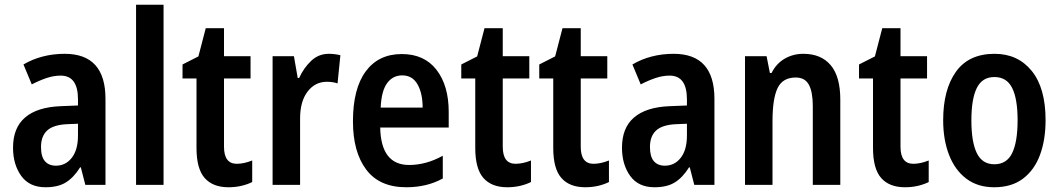

<svg xmlns="http://www.w3.org/2000/svg" viewBox="-20 -780 4472 810"><path d="M253 -553Q425 -553 425 -363V0H340L321 -74H318Q291 -31 258 -10.5Q225 10 172 10Q104 10 69.5 -38Q35 -86 35 -157Q35 -241 86 -284.5Q137 -328 235 -332L309 -335V-361Q309 -461 236 -461Q207 -461 177 -451Q147 -441 114 -424L79 -508Q116 -530 160 -541.5Q204 -553 253 -553ZM261 -256Q204 -253 178.5 -229Q153 -205 153 -160Q153 -119 169.5 -100Q186 -81 216 -81Q257 -81 283 -114.5Q309 -148 309 -208V-258Z M670 0H554V-760H670Z M979 -89Q1009 -89 1044 -103V-12Q1024 -2 998.5 4Q973 10 944 10Q878 10 843.5 -29Q809 -68 809 -156V-449H750V-508L817 -542L848 -661H925V-543H1037V-449H925V-161Q925 -89 979 -89Z M1367 -553Q1392 -553 1416 -547L1404 -428Q1385 -435 1359 -435Q1309 -435 1277.5 -393.5Q1246 -352 1246 -280V0H1130V-543H1220L1236 -451H1242Q1261 -493 1292.5 -523Q1324 -553 1367 -553Z M1675 -552Q1770 -552 1821.5 -485.5Q1873 -419 1873 -308V-242H1584Q1587 -84 1706 -84Q1778 -84 1848 -123V-27Q1781 10 1694 10Q1581 10 1525 -64.5Q1469 -139 1469 -268Q1469 -406 1523 -479Q1577 -552 1675 -552ZM1677 -462Q1637 -462 1613 -429Q1589 -396 1586 -326H1763Q1763 -386 1741.5 -424Q1720 -462 1677 -462Z M2155 -89Q2185 -89 2220 -103V-12Q2200 -2 2174.5 4Q2149 10 2120 10Q2054 10 2019.5 -29Q1985 -68 1985 -156V-449H1926V-508L1993 -542L2024 -661H2101V-543H2213V-449H2101V-161Q2101 -89 2155 -89Z M2484 -89Q2514 -89 2549 -103V-12Q2529 -2 2503.5 4Q2478 10 2449 10Q2383 10 2348.5 -29Q2314 -68 2314 -156V-449H2255V-508L2322 -542L2353 -661H2430V-543H2542V-449H2430V-161Q2430 -89 2484 -89Z M2822 -553Q2994 -553 2994 -363V0H2909L2890 -74H2887Q2860 -31 2827 -10.5Q2794 10 2741 10Q2673 10 2638.5 -38Q2604 -86 2604 -157Q2604 -241 2655 -284.5Q2706 -328 2804 -332L2878 -335V-361Q2878 -461 2805 -461Q2776 -461 2746 -451Q2716 -441 2683 -424L2648 -508Q2685 -530 2729 -541.5Q2773 -553 2822 -553ZM2830 -256Q2773 -253 2747.5 -229Q2722 -205 2722 -160Q2722 -119 2738.5 -100Q2755 -81 2785 -81Q2826 -81 2852 -114.5Q2878 -148 2878 -208V-258Z M3369 -553Q3444 -553 3484.5 -505Q3525 -457 3525 -360V0H3409V-332Q3409 -392 3392.5 -422.5Q3376 -453 3337 -453Q3282 -453 3260.5 -408.5Q3239 -364 3239 -268V0H3123V-543H3214L3228 -472H3235Q3255 -512 3290.5 -532.5Q3326 -553 3369 -553Z M3833 -89Q3863 -89 3898 -103V-12Q3878 -2 3852.5 4Q3827 10 3798 10Q3732 10 3697.5 -29Q3663 -68 3663 -156V-449H3604V-508L3671 -542L3702 -661H3779V-543H3891V-449H3779V-161Q3779 -89 3833 -89Z M4391 -273Q4391 -190 4367.5 -126.5Q4344 -63 4296 -26.5Q4248 10 4174 10Q4105 10 4057 -26Q4009 -62 3984 -126Q3959 -190 3959 -273Q3959 -402 4013 -477.5Q4067 -553 4176 -553Q4274 -553 4332.5 -481Q4391 -409 4391 -273ZM4078 -272Q4078 -181 4101 -134Q4124 -87 4175 -87Q4227 -87 4250 -134Q4273 -181 4273 -273Q4273 -363 4250 -409Q4227 -455 4175 -455Q4124 -455 4101 -409Q4078 -363 4078 -272Z"/></svg>

Font: Noto Sans Ethiopic Condensed SemiBold
Style: Regular
Weight: 600
Width: 3
Designer: Monotype Design Team
Foundry: Monotype Imaging Inc.
Version: Version 2.102; ttfautohint (v1.8.4.7-5d5b)